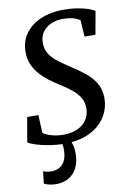

<svg xmlns="http://www.w3.org/2000/svg" viewBox="-105 -814 745 1108"><g transform="rotate(-10 268.0 -260.0)"><path d="M222 11Q174 11 129.5 3.5Q85 -4 52.8 -14.5Q20.5 -25 9 -34L34 -178H99.5L104.5 -72.5Q123.5 -58.5 156 -49.8Q188.5 -41 223 -41Q255 -41 282.8 -48.8Q310.5 -56.5 331.8 -72.2Q353 -88 365.5 -111.5Q378 -135 379 -166Q380 -202.5 363.8 -230.2Q347.5 -258 318.5 -281.5Q289.5 -305 252 -328.5Q222 -347 193.2 -368.8Q164.5 -390.5 141.2 -416.8Q118 -443 104 -475.2Q90 -507.5 90 -547Q89.5 -611 123.2 -656.8Q157 -702.5 214.5 -727Q272 -751.5 341.5 -751.5Q390.5 -751.5 427.2 -745.5Q464 -739.5 489.2 -730.8Q514.5 -722 529 -713L504.5 -577.5H440.5L434.5 -674.5Q419.5 -686 393.5 -693Q367.5 -700 332.5 -700Q297 -700 266.2 -686.8Q235.5 -673.5 216.5 -648Q197.5 -622.5 197 -585.5Q196.5 -546.5 215 -518Q233.5 -489.5 265 -465.8Q296.5 -442 336 -416.5Q374.5 -392 410.2 -363.5Q446 -335 468.8 -298Q491.5 -261 492 -211Q492 -147 459 -96.8Q426 -46.5 365.5 -17.8Q305 11 222 11ZM226 -14.5 251 -12.5Q260 1.5 266.5 24.8Q273 48 273 77Q273 124.5 256 159.5Q239 194.5 207.2 213.5Q175.5 232.5 132 232.5Q112.5 232.5 92.5 228Q72.5 223.5 62 216.5L70 146Q76.5 149.5 89.8 152.2Q103 155 117.5 155Q161 155 185 127.5Q209 100 210 50Q211 27.5 207.2 13Q203.5 -1.5 200 -12.5Z"/></g></svg>

Font: Merriweather 24pt Medium
Style: Italic
Weight: 500
Italic angle: -7.8°
Version: Version 2.101